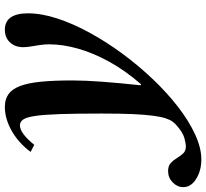

<svg xmlns="http://www.w3.org/2000/svg" viewBox="-189 -525 829 771"><g transform="rotate(-90 225.5 -139.5)"><path d="M-29.5 254.5Q-73.5 254.5 -107 234Q-140.5 213.5 -140.5 181.5Q-140.5 158 -121.5 139.5Q-102.5 121 -76 121Q-55 121 -43.5 131.8Q-32 142.5 -23.5 156.8Q-15 171 -4.8 181.8Q5.5 192.5 24 192.5Q32.5 192.5 55.2 186.8Q78 181 106 156.5Q115 149 122.5 139Q130 129 136 110.8Q142 92.5 146.2 61Q150.5 29.5 152.8 -20.8Q155 -71 155 -145Q155 -249.5 152.8 -314.5Q150.5 -379.5 145.2 -414Q140 -448.5 130.8 -461.2Q121.5 -474 107.5 -474Q76 -474 29.5 -416.5L1 -431Q36.5 -479 85.2 -506.8Q134 -534.5 181.5 -534.5Q212 -534.5 232.5 -520.2Q253 -506 265.2 -474.2Q277.5 -442.5 282.8 -390.5Q288 -338.5 288 -262.5Q288 -213.5 282.8 -143.2Q277.5 -73 268.5 11L272.5 12.5Q327 -50 362.5 -114.2Q398 -178.5 415.5 -240Q433 -301.5 433 -356.5Q433 -375 430.2 -393.8Q427.5 -412.5 424.5 -429.8Q421.5 -447 421.5 -460.5Q421.5 -493.5 440.8 -514Q460 -534.5 491.5 -534.5Q524.5 -534.5 541 -511Q557.5 -487.5 557.5 -441.5Q557.5 -387.5 536.8 -324Q516 -260.5 479.5 -193.8Q443 -127 395.2 -62.2Q347.5 2.5 293 59.8Q238.5 117 182 160.8Q125.5 204.5 71.2 229.5Q17 254.5 -29.5 254.5Z"/></g></svg>

Font: Libre Caslon Text
Style: Italic
Weight: 400
Italic angle: -22.583°
Designer: Pablo Impallari, Rodrigo Fuenzalida, Katja Schimmel
Foundry: Pablo Impallari, Rodrigo Fuenzalida
Version: Version 2.000